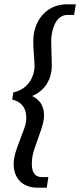

<svg xmlns="http://www.w3.org/2000/svg" viewBox="-20 -770 372 890"><path d="M36.7 -308.3C68.3 -301.7 101.7 -279.2 101.7 -225C101.7 -217.5 101.7 -210 100 -201.7C95 -169.2 54.2 -87.5 45.8 -37.5C44.2 -27.5 43.3 -18.3 43.3 -9.2C43.3 54.2 81.7 100 155 100H196.7L204.2 50.8H173.3C152.5 50.8 127.5 40.8 127.5 -10C127.5 -19.2 128.3 -30.8 130 -43.3C136.7 -85 175 -167.5 181.7 -210C183.3 -219.2 184.2 -227.5 184.2 -235.8C184.2 -281.7 160.8 -310.8 128.3 -325C171.7 -341.7 208.3 -378.3 218.3 -440C220 -449.2 220 -460.8 220 -473.3C220 -504.2 217.5 -542.5 217.5 -573.3C217.5 -585.8 217.5 -597.5 219.2 -606.7C231.7 -685.8 267.5 -700.8 292.5 -700.8H323.3L331.7 -750H290C205.8 -750 149.2 -690 136.7 -612.5C135 -601.7 134.2 -590 134.2 -576.7C134.2 -538.3 140 -494.2 140 -465C140 -458.3 140 -453.3 139.2 -448.3C128.3 -377.5 79.2 -349.2 41.7 -341.7L39.2 -325Z"/></svg>

Font: Boon Medium
Style: Italic
Weight: 500
Italic angle: -9°
Designer: Sungsit Sawaiwan
Foundry: FontUni
Version: Version 3.0